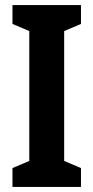

<svg xmlns="http://www.w3.org/2000/svg" viewBox="-20 -734 366 754"><path d="M298 0H29V-74L95 -102V-612L29 -640V-714H298V-640L232 -612V-102L298 -74Z"/></svg>

Font: Noto Sans Armenian ExtraCondensed
Style: Bold
Weight: 700
Width: 2
Designer: Monotype Design Team
Foundry: Monotype Imaging Inc.
Version: Version 2.008; ttfautohint (v1.8.4.7-5d5b)